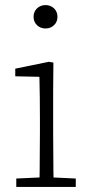

<svg xmlns="http://www.w3.org/2000/svg" viewBox="-20 -735 363 755"><path d="M44 0V-33L154 -38H172L278 -33V0ZM135 0Q136 -30 136 -67Q136 -104 136.5 -143Q137 -182 137 -215V-266Q137 -311 136.5 -352.5Q136 -394 135 -433L40 -435V-465L172 -492L190 -489L189 -375V-215Q189 -182 189.5 -143Q190 -104 190 -67Q190 -30 191 0ZM159 -623Q139 -623 125.5 -636Q112 -649 112 -669Q112 -689 125.5 -702Q139 -715 159 -715Q179 -715 192.5 -702Q206 -689 206 -669Q206 -649 192.5 -636Q179 -623 159 -623Z"/></svg>

Font: Source Serif 4 Light
Style: Regular
Weight: 300
Designer: Frank Grießhammer
Foundry: Adobe Systems Incorporated
Version: Version 4.004;hotconv 1.0.116;makeotfexe 2.5.65601